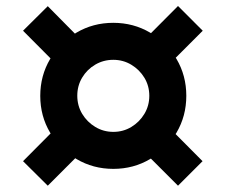

<svg xmlns="http://www.w3.org/2000/svg" viewBox="-20 -680 742 631"><path d="M352.5 -125Q286 -125 231.5 -157.3Q177.1 -189.7 144.7 -244.1Q112.3 -298.5 112.3 -364.9Q112.3 -431.3 144.7 -486Q177 -540.6 231.4 -572.8Q285.9 -605 352.3 -605Q418.7 -605 473.3 -572.8Q527.9 -540.7 560.1 -486.2Q592.3 -431.7 592.3 -365.2Q592.3 -298.7 560.2 -244.2Q528 -189.7 473.5 -157.4Q419 -125 352.5 -125ZM352.5 -246.6Q385 -246.6 411.7 -262.8Q438.5 -279 454.6 -305.9Q470.7 -332.7 470.7 -365.2Q470.7 -397.7 454.6 -424.4Q438.4 -451.1 411.6 -467.2Q384.8 -483.4 352.4 -483.4Q319.9 -483.4 292.9 -467.5Q266 -451.7 250 -424.9Q234 -398.2 234 -365.4Q234 -332.7 250.1 -305.8Q266.3 -279 293.2 -262.8Q320.1 -246.6 352.5 -246.6ZM137 -69.7 55.7 -150.3 176.7 -272 257.3 -190ZM565 -69.7 444 -190.7 524.7 -272 645.7 -150.3ZM176.7 -457.4 55.7 -579 137 -659.7 257.3 -538ZM524.7 -457.4 444 -538.7 565 -660.3 646.3 -579Z"/></svg>

Font: M PLUS 2 Thin
Style: Regular
Weight: 100
Designer: Coji Morishita
Foundry: UNDERFOREST DESIGN
Version: Version 1.001